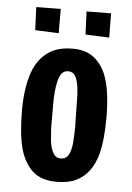

<svg xmlns="http://www.w3.org/2000/svg" viewBox="-51 -723 529 772"><g transform="rotate(5 213.5 -337.0)"><path d="M207 10Q145 10 111 -20.5Q77 -51 61 -103Q51 -137 47 -178.5Q43 -220 43 -267Q43 -299 46 -328Q49 -357 55 -383Q61 -409 70 -431Q90 -477 127.5 -503Q165 -529 225 -529Q278 -529 310.5 -503.5Q343 -478 360 -435Q373 -401 378.5 -357.5Q384 -314 384 -264Q384 -223 380.5 -185.5Q377 -148 369 -117Q358 -77 337.5 -49Q317 -21 285.5 -5.5Q254 10 207 10ZM215 -85Q236 -85 246 -102.5Q256 -120 259 -150Q260 -165 261 -181Q262 -197 262 -216Q262 -235 261 -256Q260 -292 260 -322Q260 -352 257 -374Q253 -405 243.5 -421Q234 -437 215 -437Q203 -437 195 -431Q187 -425 181.5 -413.5Q176 -402 173 -385Q170 -370 168 -350Q166 -330 166 -306.5Q166 -283 166 -257Q166 -237 166 -218Q166 -199 167.5 -183Q169 -167 170 -152Q174 -121 184.5 -103Q195 -85 215 -85ZM367 -586 271 -590 267 -683 366 -684ZM163 -586 68 -590 64 -683 163 -684Z"/></g></svg>

Font: Truculenta ExtraBold
Style: Regular
Weight: 800
Version: Version 1.002